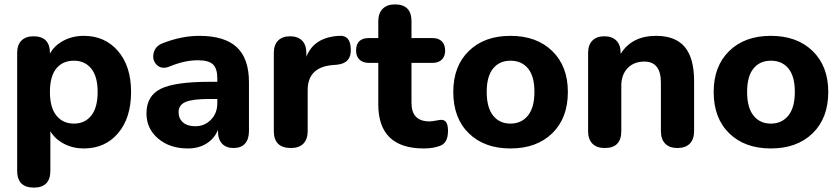

<svg xmlns="http://www.w3.org/2000/svg" viewBox="-20 -664 3820 873"><path d="M134 189Q58 189 58 112V-423Q58 -460 77.5 -479.5Q97 -499 132 -499Q207 -499 207 -423V-420Q227 -457 268.5 -479Q310 -501 361 -501Q457 -501 516.5 -432Q576 -363 576 -246Q576 -128 517 -58.5Q458 11 361 11Q312 11 271.5 -10Q231 -31 209 -67V112Q209 189 134 189ZM424 -246Q424 -316 395 -352Q366 -388 316 -388Q265 -388 236 -352.5Q207 -317 207 -246Q207 -175 236.5 -138.5Q266 -102 316 -102Q366 -102 395 -138.5Q424 -175 424 -246Z M834 11Q752 11 699 -34Q646 -79 646 -148Q646 -228 710.5 -260Q775 -292 932 -292H968V-309Q968 -353 948 -371.5Q928 -390 880 -390Q819 -390 752 -362Q716 -347 693.5 -368.5Q671 -390 678.5 -422.5Q686 -455 721 -468Q806 -501 886 -501Q1001 -501 1056.5 -449.5Q1112 -398 1112 -290V-68Q1112 -31 1094 -11Q1076 9 1042 9Q1008 9 989.5 -11Q971 -31 971 -68V-74Q956 -35 920 -12Q884 11 834 11ZM868 -90Q910 -90 939 -119.5Q968 -149 968 -194V-214H933Q856 -214 824 -200.5Q792 -187 792 -154Q792 -125 812 -107.5Q832 -90 868 -90Z M1303 9Q1225 9 1225 -68V-423Q1225 -460 1244.5 -479.5Q1264 -499 1299 -499Q1334 -499 1353.5 -479.5Q1373 -460 1373 -423V-406Q1408 -495 1522 -501Q1547 -503 1560.5 -488.5Q1574 -474 1575 -441Q1578 -377 1514 -370L1491 -368Q1379 -358 1379 -254V-68Q1379 -31 1359.5 -11Q1340 9 1303 9Z M1907 11Q1700 11 1700 -190V-378H1658Q1630 -378 1614.5 -393Q1599 -408 1599 -434Q1599 -491 1658 -491H1700V-567Q1700 -604 1720 -624Q1740 -644 1776 -644Q1851 -644 1851 -567V-491H1946Q1974 -491 1989 -476Q2004 -461 2004 -434Q2004 -408 1989 -393Q1974 -378 1946 -378H1851V-196Q1851 -112 1933 -112Q1944 -112 1961.5 -115.5Q1979 -119 1985 -119Q2017 -121 2017 -69Q2017 -14 1981 -1Q1950 11 1907 11Z M2041 -246Q2041 -363 2111.5 -432Q2182 -501 2301 -501Q2420 -501 2491 -432Q2562 -363 2562 -246Q2562 -127 2491 -58Q2420 11 2301 11Q2182 11 2111.5 -58Q2041 -127 2041 -246ZM2301 -388Q2251 -388 2222 -352.5Q2193 -317 2193 -246Q2193 -175 2222 -138.5Q2251 -102 2301 -102Q2351 -102 2380.5 -138.5Q2410 -175 2410 -246Q2410 -317 2381 -352.5Q2352 -388 2301 -388Z M2730 9Q2693 9 2673.5 -11Q2654 -31 2654 -68V-423Q2654 -460 2673.5 -479.5Q2693 -499 2728 -499Q2763 -499 2782.5 -479.5Q2802 -460 2802 -423V-419Q2853 -501 2963 -501Q3051 -501 3093.5 -450.5Q3136 -400 3136 -295V-68Q3136 -31 3116.5 -11Q3097 9 3060 9Q3024 9 3004.5 -11Q2985 -31 2985 -68V-288Q2985 -384 2910 -384Q2862 -384 2833.5 -354Q2805 -324 2805 -274V-68Q2805 9 2730 9Z M3225 -246Q3225 -363 3295.5 -432Q3366 -501 3485 -501Q3604 -501 3675 -432Q3746 -363 3746 -246Q3746 -127 3675 -58Q3604 11 3485 11Q3366 11 3295.5 -58Q3225 -127 3225 -246ZM3485 -388Q3435 -388 3406 -352.5Q3377 -317 3377 -246Q3377 -175 3406 -138.5Q3435 -102 3485 -102Q3535 -102 3564.5 -138.5Q3594 -175 3594 -246Q3594 -317 3565 -352.5Q3536 -388 3485 -388Z"/></svg>

Font: Nunito ExtraBold
Style: Regular
Weight: 800
Designer: Vernon Adams
Foundry: Vernon Adams
Version: Version 3.602